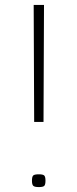

<svg xmlns="http://www.w3.org/2000/svg" viewBox="-20 -760 315 781"><path d="M119 -264 117 -740H159L157 -264ZM110 -25Q110 -41 115 -46Q120 -51 138 -51Q155 -51 160 -46Q165 -41 165 -25Q165 -9 160 -4Q155 1 138 1Q121 1 115.5 -4Q110 -9 110 -25Z"/></svg>

Font: Georama Extended ExtraLight
Style: Regular
Weight: 200
Width: 7
Designer: Jean-Baptiste Levee
Foundry: Production Type
Version: Version 1.000